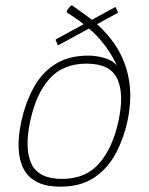

<svg xmlns="http://www.w3.org/2000/svg" viewBox="-20 -691 556 718"><path d="M457 -240Q443 -174 413 -117.5Q383 -61 332.5 -27Q282 7 206 7Q152 7 118 -10.5Q84 -28 67.5 -61Q51 -94 49.5 -139Q48 -184 60 -238Q76 -310 107 -365.5Q138 -421 188 -452Q238 -483 310 -483Q340 -483 371 -474Q402 -465 418 -445Q398 -486 376 -516Q354 -546 329 -570Q305 -592 280 -610.5Q255 -629 232 -643Q227 -647 231 -653L243 -668Q245 -670 247.5 -670.5Q250 -671 252 -669Q264 -661 276 -652Q288 -643 301 -634Q364 -589 405.5 -530.5Q447 -472 461 -399.5Q475 -327 457 -240ZM423 -238Q445 -340 418.5 -396.5Q392 -453 304 -453Q216 -453 165.5 -397Q115 -341 93 -238Q71 -135 97.5 -78.5Q124 -22 212 -22Q300 -22 350.5 -79.5Q401 -137 423 -238ZM200 -523Q198 -522 197 -522Q196 -522 196 -523L188 -541Q188 -542 188.5 -543Q189 -544 191 -545L410 -664Q412 -665 412.5 -664.5Q413 -664 413 -663L421 -645Q421 -644 421 -643.5Q421 -643 419 -642Z"/></svg>

Font: Glory Thin
Style: Italic
Weight: 100
Italic angle: -12°
Designer: Robert Leuschke
Foundry: Robert Leuschke
Version: Version 1.011